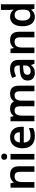

<svg xmlns="http://www.w3.org/2000/svg" viewBox="1752 -2552 810 4355"><g transform="rotate(-90 2157.5 -375.0)"><path d="M369 -552C297 -552 235 -524 200 -469H194L177 -542H78V0H205V-264C205 -384 236 -450 337 -450C406 -450 437 -408 437 -327V0H563V-353C563 -493 492 -552 369 -552Z M781 -752C741 -752 710 -735 710 -685C710 -636 741 -618 781 -618C818 -618 851 -636 851 -685C851 -735 818 -752 781 -752ZM843 -542H716V0H843Z M1222 -552C1072 -552 971 -452 971 -267C971 -82 1083 10 1242 10C1323 10 1375 -2 1429 -27V-127C1371 -101 1321 -88 1253 -88C1157 -88 1104 -144 1101 -241H1458V-306C1458 -461 1368 -552 1222 -552ZM1224 -458C1299 -458 1334 -405 1335 -330H1104C1111 -413 1155 -458 1224 -458Z M2205 -552C2135 -552 2073 -524 2037 -467H2032C2003 -523 1949 -552 1867 -552C1796 -552 1738 -523 1706 -471H1701L1683 -542H1584V0H1711V-264C1711 -384 1739 -450 1832 -450C1894 -450 1924 -411 1924 -328V0H2051V-282C2051 -390 2084 -450 2172 -450C2234 -450 2265 -412 2265 -328V0H2391V-353C2391 -493 2328 -552 2205 -552Z M2772 -552C2691 -552 2620 -532 2566 -504L2604 -416C2652 -438 2704 -457 2756 -457C2815 -457 2850 -431 2850 -357V-334L2759 -331C2591 -325 2508 -268 2508 -157C2508 -43 2580 10 2677 10C2768 10 2811 -16 2858 -75H2862L2886 0H2976V-364C2976 -490 2906 -552 2772 -552ZM2784 -254 2850 -256V-210C2850 -128 2793 -85 2720 -85C2672 -85 2638 -109 2638 -160C2638 -218 2675 -249 2784 -254Z M3420 -552C3348 -552 3286 -524 3251 -469H3245L3228 -542H3129V0H3256V-264C3256 -384 3287 -450 3388 -450C3457 -450 3488 -408 3488 -327V0H3614V-353C3614 -493 3543 -552 3420 -552Z M3950 10C4031 10 4079 -26 4109 -71H4114L4138 0H4237V-760H4109V-571C4109 -541 4113 -494 4116 -473H4111C4080 -517 4033 -552 3953 -552C3825 -552 3739 -456 3739 -270C3739 -85 3824 10 3950 10ZM3988 -93C3911 -93 3869 -154 3869 -268C3869 -382 3911 -449 3987 -449C4086 -449 4116 -385 4116 -269V-253C4115 -146 4082 -93 3988 -93Z"/></g></svg>

Font: Noto Sans Khmer UI SemiBold
Style: Regular
Weight: 600
Designer: Danh Hong and the Monotype Design Team
Foundry: Monotype Imaging Inc.
Version: Version 2.002